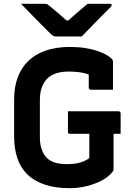

<svg xmlns="http://www.w3.org/2000/svg" viewBox="-20 -966 690 1006"><path d="M336 -383H601Q604 -383 606.5 -381.5Q609 -380 610.5 -377.5Q612 -375 612 -372V-265H347Q344 -265 342 -265.5Q340 -266 338.5 -267.5Q337 -269 336.5 -271Q336 -273 336 -276Q336 -303 336 -329.5Q336 -356 336 -383ZM346 -720Q389 -720 424.5 -714.5Q460 -709 487.5 -700Q515 -691 535 -680Q555 -669 566 -657Q570 -654 571 -650Q572 -646 572 -641Q572 -621 572 -595.5Q572 -570 572 -544.5Q572 -519 572 -496Q543 -496 514 -496Q485 -496 456 -496Q451 -496 448 -499Q445 -502 445 -507Q445 -520 445 -535Q445 -550 445 -567Q445 -584 445 -606L472 -563Q446 -578 413.5 -584.5Q381 -591 338 -591Q303 -591 275 -582Q247 -573 228 -554.5Q209 -536 199 -508Q189 -480 189 -442V-245Q189 -209 199 -182Q209 -155 225 -139Q241 -123 266.5 -114.5Q292 -106 334 -106Q361 -106 384 -110.5Q407 -115 423.5 -123Q440 -131 448 -138Q448 -171 448 -198Q448 -225 448 -251.5Q448 -278 448 -307H580L575 -283Q575 -231 575 -184.5Q575 -138 575 -84Q575 -77 574 -73Q573 -69 569 -65Q550 -40 514.5 -21Q479 -2 435 9Q391 20 346 20Q269 20 213.5 1Q158 -18 122.5 -53Q87 -88 70.5 -138.5Q54 -189 54 -251V-447Q54 -509 72.5 -559.5Q91 -610 127 -645.5Q163 -681 218 -700.5Q273 -720 346 -720ZM408 -775Q394 -775 366.5 -775Q339 -775 312 -775Q285 -775 272 -775Q265 -775 259 -778Q253 -781 240 -794Q232 -802 215.5 -818.5Q199 -835 177.5 -856.5Q156 -878 133.5 -901.5Q111 -925 90 -946Q115 -946 149.5 -946Q184 -946 210 -946Q221 -946 225.5 -944.5Q230 -943 238 -936Q253 -924 281.5 -900Q310 -876 351 -838L299 -859Q315 -859 331.5 -859Q348 -859 364 -859L314 -836Q353 -873 384 -899.5Q415 -926 439 -946H554Q558 -946 560.5 -945.5Q563 -945 564 -943.5Q565 -942 565 -939Q565 -935 561.5 -931Q558 -927 544 -913Q531 -901 513.5 -883Q496 -865 476.5 -845Q457 -825 439 -806.5Q421 -788 408 -775Z"/></svg>

Font: Recursive
Style: Bold
Weight: 700
Version: Version 1.085